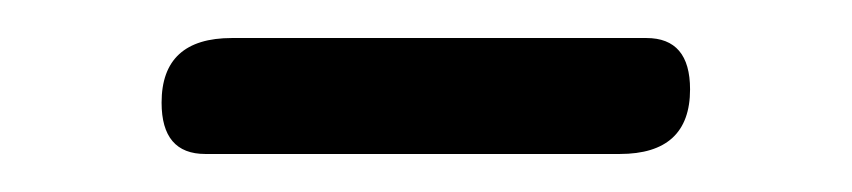

<svg xmlns="http://www.w3.org/2000/svg" viewBox="-20 -732 448 101"><path d="M102 -712H320Q343 -712 343 -685Q343 -651 306 -651H88Q65 -651 65 -678Q65 -712 102 -712Z"/></svg>

Font: Kite One
Style: Regular
Weight: 400
Designer: Eduardo Rodriguez Tunni
Foundry: Eduardo Rodriguez Tunni
Version: Version 1.001